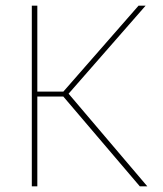

<svg xmlns="http://www.w3.org/2000/svg" viewBox="-20 -659 578 679"><path d="M474.5 0 204 -317.5H108.5V-335H204L470 -639H495L218.5 -323L218 -333L501 0ZM92.5 0V-639H112V0Z"/></svg>

Font: Anek Latin Medium Thin
Style: Regular
Weight: 250
Version: Version 1.003